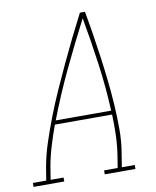

<svg xmlns="http://www.w3.org/2000/svg" viewBox="-120 -799 703 863"><g transform="rotate(-10 231.5 -367.5)"><path d="M-37 0V-18H24L33 -74Q43 -131 61.5 -187Q80 -243 101.5 -298.5Q123 -354 147.5 -409Q172 -464 197.5 -518.5Q223 -573 249.5 -627Q276 -681 304 -735H327Q337 -681 345.5 -627Q354 -573 361.5 -518.5Q369 -464 375 -409Q381 -354 384.5 -298.5Q388 -243 388 -186.5Q388 -130 378 -74L369 -18H428V0H288V-18H350L359 -74Q366 -120 367.5 -166.5Q369 -213 367 -259H106Q89 -213 75 -166.5Q61 -120 53 -74L44 -18H103V0ZM113 -277H366Q361 -386 346 -494Q331 -602 312 -708Q257 -602 206 -494.5Q155 -387 113 -277Z"/></g></svg>

Font: Iosevka Curly Slab ThObl
Style: Regular
Weight: 100
Italic angle: -9°
Monospace: yes
Designer: Belleve Invis
Foundry: Belleve Invis
Version: Version 11.0.0; ttfautohint (v1.8.3)